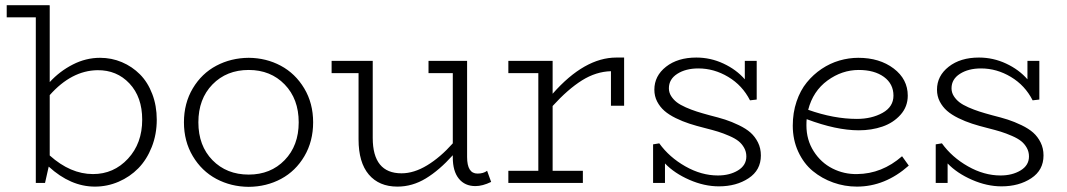

<svg xmlns="http://www.w3.org/2000/svg" viewBox="-20 -706 4117 741"><path d="M366.2 -482.9Q410.6 -482.9 450.4 -466.1Q490.2 -449.2 520.3 -418.9Q550.3 -388.7 567.6 -343.3Q585 -297.9 585 -244.1Q585 -187.5 565.7 -138.7Q546.4 -89.8 513.9 -56.6Q481.4 -23.4 437.7 -4.6Q394 14.2 346.2 14.2Q252.4 14.2 168 -63L153.8 0H118.2V-639.2H5.9V-686H170.9V-685.1H171.9V-389.2Q210.4 -431.2 261 -457Q311.5 -482.9 366.2 -482.9ZM338.9 -34.2Q418.9 -34.2 473.9 -93.5Q528.8 -152.8 528.8 -244.1Q528.8 -331.5 479.7 -383.8Q430.7 -436 356 -435.1Q255.9 -433.6 171.9 -338.9V-106Q252 -34.2 338.9 -34.2Z M939.9 15.1Q871.6 14.6 814.9 -15.6Q758.3 -45.9 724.1 -103.3Q689.9 -160.6 689.9 -233.9Q689.9 -307.6 724.1 -365Q758.3 -422.4 814.9 -452.4Q871.6 -482.4 939.9 -482.9Q1007.3 -482.4 1063.5 -452.4Q1119.6 -422.4 1154.1 -365Q1188.5 -307.6 1188.5 -233.9Q1188.5 -160.6 1154.8 -103.3Q1121.1 -45.9 1064.7 -15.6Q1008.3 14.6 939.9 15.1ZM939.9 -32.2Q1024.4 -32.2 1078.6 -88.1Q1132.8 -144 1132.8 -233.9Q1132.8 -324.2 1078.6 -380.1Q1024.4 -436 939.9 -436Q854.5 -436 800 -380.1Q745.6 -324.2 745.6 -233.9Q745.6 -143.6 800 -87.9Q854.5 -32.2 939.9 -32.2Z M1859.9 -46.9 1875.5 -3.9Q1842.3 12.2 1814.9 12.2Q1773.9 12.2 1750.7 -16.6Q1727.5 -45.4 1727.5 -98.1V-106.9Q1675.3 -48.8 1623.3 -17.3Q1571.3 14.2 1513.7 14.2Q1442.9 14.2 1403.3 -32.5Q1363.8 -79.1 1363.8 -168V-423.8H1259.8V-471.2H1418.5V-173.8Q1418.5 -37.1 1529.8 -37.1Q1577.6 -37.1 1628.4 -67.9Q1679.2 -98.6 1727.5 -152.8V-423.8H1633.8V-471.2H1782.7V-100.1Q1782.7 -36.1 1822.8 -36.1Q1846.2 -36.1 1859.9 -46.9Z M2358.9 -483.9H2388.7V-297.9H2337.9V-431.2Q2280.3 -429.7 2226.1 -395.8Q2171.9 -361.8 2112.8 -296.9V-46.9H2229.5V0H1941.9V-46.9H2057.6V-423.8H1941.9V-471.2H2112.8V-344.2Q2235.8 -483.9 2358.9 -483.9Z M2718.3 -261.2Q2753.4 -252.4 2778.6 -244.4Q2803.7 -236.3 2831.5 -222.9Q2859.4 -209.5 2876.7 -194.1Q2894 -178.7 2905.3 -156.2Q2916.5 -133.8 2916.5 -106Q2916.5 -49.3 2869.1 -18.1Q2821.8 13.2 2754.4 13.2Q2698.2 13.2 2640.6 -12Q2583 -37.1 2546.4 -75.2V0H2500.5V-148.9L2524.4 -152.8Q2563 -99.1 2625 -64Q2687 -28.8 2750.5 -28.8Q2795.9 -28.8 2828.1 -48.3Q2860.4 -67.9 2860.4 -102.1Q2860.4 -120.6 2851.8 -135.7Q2843.3 -150.9 2830.1 -161.4Q2816.9 -171.9 2794.4 -181.6Q2772 -191.4 2751.5 -197.8Q2731 -204.1 2700.2 -211.9Q2667 -220.2 2640.6 -228.8Q2614.3 -237.3 2587.9 -250.2Q2561.5 -263.2 2544.2 -278.3Q2526.9 -293.5 2516.1 -314.2Q2505.4 -335 2505.4 -359.9Q2505.4 -413.1 2550.5 -448.5Q2595.7 -483.9 2667.5 -483.9Q2722.2 -483.9 2772 -460.7Q2821.8 -437.5 2854.5 -399.9V-471.2H2900.4V-321.8L2874.5 -318.8Q2845.2 -376.5 2790.5 -409.2Q2735.8 -441.9 2675.3 -441.9Q2626.5 -441.9 2594 -421.1Q2561.5 -400.4 2561.5 -365.2Q2561.5 -349.1 2570.1 -335.4Q2578.6 -321.8 2591.8 -311.5Q2605 -301.3 2626.7 -291.7Q2648.4 -282.2 2668.9 -275.6Q2689.5 -269 2718.3 -261.2Z M3461.4 -103 3487.3 -66.9Q3396 14.2 3287.1 14.2Q3239.7 14.2 3195.8 -1.5Q3151.9 -17.1 3116.9 -45.9Q3082 -74.7 3060.8 -120.4Q3039.6 -166 3039.6 -221.2Q3039.6 -271 3054.2 -314.2Q3068.8 -357.4 3093.8 -387.9Q3118.7 -418.5 3151.1 -440.2Q3183.6 -461.9 3219.7 -472.4Q3255.9 -482.9 3292.5 -482.9Q3374.5 -482.9 3429 -441.7Q3483.4 -400.4 3483.4 -336.9Q3483.4 -294.4 3455.6 -263.2Q3427.7 -231.9 3385.7 -217.5Q3343.8 -203.1 3294.4 -203.1Q3207.5 -203.1 3093.3 -246.1Q3092.3 -238.3 3092.3 -222.2Q3092.3 -166 3120.4 -122.1Q3148.4 -78.1 3192.9 -55.7Q3237.3 -33.2 3288.1 -34.2Q3383.8 -35.2 3461.4 -103ZM3294.4 -436Q3229.5 -436 3173.6 -395.3Q3117.7 -354.5 3099.1 -282.2Q3198.2 -247.1 3287.1 -247.1Q3344.2 -247.1 3386.2 -270.5Q3428.2 -293.9 3428.2 -336.9Q3428.2 -382.3 3391.4 -409.2Q3354.5 -436 3294.4 -436Z M3809.1 -261.2Q3844.2 -252.4 3869.4 -244.4Q3894.5 -236.3 3922.4 -222.9Q3950.2 -209.5 3967.5 -194.1Q3984.9 -178.7 3996.1 -156.2Q4007.3 -133.8 4007.3 -106Q4007.3 -49.3 3960 -18.1Q3912.6 13.2 3845.2 13.2Q3789.1 13.2 3731.4 -12Q3673.8 -37.1 3637.2 -75.2V0H3591.3V-148.9L3615.2 -152.8Q3653.8 -99.1 3715.8 -64Q3777.8 -28.8 3841.3 -28.8Q3886.7 -28.8 3918.9 -48.3Q3951.2 -67.9 3951.2 -102.1Q3951.2 -120.6 3942.6 -135.7Q3934.1 -150.9 3920.9 -161.4Q3907.7 -171.9 3885.3 -181.6Q3862.8 -191.4 3842.3 -197.8Q3821.8 -204.1 3791 -211.9Q3757.8 -220.2 3731.4 -228.8Q3705.1 -237.3 3678.7 -250.2Q3652.3 -263.2 3635 -278.3Q3617.7 -293.5 3606.9 -314.2Q3596.2 -335 3596.2 -359.9Q3596.2 -413.1 3641.4 -448.5Q3686.5 -483.9 3758.3 -483.9Q3813 -483.9 3862.8 -460.7Q3912.6 -437.5 3945.3 -399.9V-471.2H3991.2V-321.8L3965.3 -318.8Q3936 -376.5 3881.3 -409.2Q3826.7 -441.9 3766.1 -441.9Q3717.3 -441.9 3684.8 -421.1Q3652.3 -400.4 3652.3 -365.2Q3652.3 -349.1 3660.9 -335.4Q3669.4 -321.8 3682.6 -311.5Q3695.8 -301.3 3717.5 -291.7Q3739.3 -282.2 3759.8 -275.6Q3780.3 -269 3809.1 -261.2Z"/></svg>

Font: BioRhyme Light
Style: Regular
Weight: 300
Designer: Aoife Mooney
Foundry: Aoife Mooney Type
Version: Version 1.500;PS 001.500;hotconv 1.0.88;makeotf.lib2.5.64775